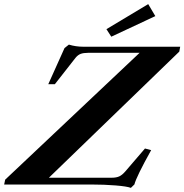

<svg xmlns="http://www.w3.org/2000/svg" viewBox="-82 -888 887 924"><path d="M453.6 -711.4 430.2 -747.6 631.3 -868.2 665.5 -810.5ZM547.9 16.1Q528.8 8.8 474.1 4.4Q419.4 0 359.9 0H-62L-57.1 -23.4L589.8 -633.8H342.3Q319.8 -633.8 306.2 -628.7Q292.5 -623.5 281.2 -609.4L182.1 -482.9H150.4L228.5 -656.7L249.5 -673.3Q282.7 -663.1 319.8 -663.1H785.2L780.8 -639.6L153.3 -32.7H455.6Q478 -32.7 492.2 -39.3Q506.3 -45.9 521 -63L615.7 -173.3L645.5 -165.5Q573.7 -36.6 564.9 -0.5Z"/></svg>

Font: Elstob 14pt
Style: Bold Italic
Weight: 700
Italic angle: -20°
Designer: Peter S. Baker
Version: Version 1.015